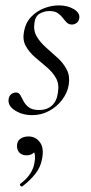

<svg xmlns="http://www.w3.org/2000/svg" viewBox="-20 -416 338 712"><path d="M99 11Q63 11 35.5 -6.5Q8 -24 12 -49Q14 -61 22 -67Q30 -73 39 -73Q50 -73 55.5 -63Q61 -53 67.5 -40.5Q74 -28 87 -18Q100 -8 125 -8Q154 -8 172.5 -24.5Q191 -41 195 -74Q200 -105 187 -127.5Q174 -150 152 -168Q130 -186 109 -204.5Q88 -223 75.5 -245.5Q63 -268 69 -299Q75 -332 95.5 -353.5Q116 -375 143.5 -385.5Q171 -396 198 -396Q231 -396 254 -382Q277 -368 274 -349Q272 -336 263.5 -330.5Q255 -325 247 -325Q235 -325 227.5 -332.5Q220 -340 212.5 -350Q205 -360 194 -367.5Q183 -375 163 -375Q144 -375 127.5 -365.5Q111 -356 108 -333Q103 -303 116 -281Q129 -259 150.5 -240Q172 -221 193.5 -201.5Q215 -182 227.5 -158Q240 -134 235 -102Q230 -72 210.5 -46Q191 -20 162 -4.5Q133 11 99 11ZM63 275Q59 277 55.5 272.5Q52 268 56 265Q79 248 92 228Q105 208 108 186Q113 158 105 146.5Q97 135 86 132L113 125Q114 143 104 151.5Q94 160 79 160Q62 160 52.5 150.5Q43 141 43 125Q43 108 55 99Q67 90 86 90Q112 90 128 111.5Q144 133 136 173Q131 203 111.5 228Q92 253 63 275Z"/></svg>

Font: Cormorant Garamond Light
Style: Italic
Weight: 300
Italic angle: -10°
Designer: Christian Thalmann (Catharsis Fonts)
Foundry: Catharsis Fonts
Version: Version 4.001